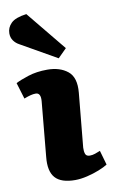

<svg xmlns="http://www.w3.org/2000/svg" viewBox="-92 -856 544 918"><g transform="rotate(-10 180.0 -397.0)"><path d="M104 -386Q107 -426 82 -426Q70 -426 56.5 -422.5Q43 -419 25 -412L1 -491Q21 -502 62.5 -515.5Q104 -529 156 -529Q217 -529 255 -498.5Q293 -468 286 -394L261 -132Q260 -114 264.5 -101.5Q269 -89 286 -89Q299 -89 312 -93.5Q325 -98 337 -103L357 -33Q342 -23 314.5 -12Q287 -1 255.5 6.5Q224 14 197 14Q129 14 100.5 -18Q72 -50 79 -119ZM262 -615 220 -573 46 -672Q29 -681 18.5 -696Q8 -711 8 -731Q8 -759 29 -780Q50 -801 104 -808Z"/></g></svg>

Font: Literata 12pt ExtraBold
Style: Italic
Weight: 800
Italic angle: -2°
Designer: Latin by Veronika Burian and Jose Scaglione. Greek by Irene Vlachou. Cyrillic by Vera Evstafieva
Foundry: TypeTogether
Version: Version 3.002